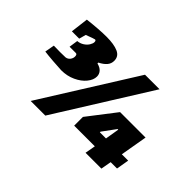

<svg xmlns="http://www.w3.org/2000/svg" viewBox="-104 -928 1242 1242"><g transform="rotate(45 516.5 -307.5)"><path d="M433 -401Q433 -370 407.5 -338.5Q382 -307 337.5 -286.5Q293 -266 240 -266Q213 -267 162 -271Q111 -275 82 -279L94 -345L153 -344L202 -345Q220 -348 230.5 -362Q241 -376 241 -392Q241 -412 228 -412H171L180 -473Q204 -475 223.5 -487.5Q243 -500 253.5 -517Q264 -534 264 -547Q264 -562 254 -562Q249 -562 191 -540L178 -493H111L126 -615Q230 -627 295 -627Q363 -627 401.5 -610Q440 -593 440 -552Q440 -526 423.5 -506.5Q407 -487 375 -471V-463Q404 -456 418.5 -439.5Q433 -423 433 -401ZM945 -72H887L874 0H729L742 -72H553V-152L701 -344H934L902 -159H960ZM757 -159 773 -255H767L701 -165V-159ZM644 -629H777L375 14H241Z"/></g></svg>

Font: Grenze Black
Style: Italic
Weight: 900
Italic angle: -10°
Designer: Renata Polastri
Foundry: Omnibus-Type
Version: Version 1.002; ttfautohint (v1.8)